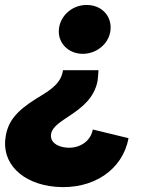

<svg xmlns="http://www.w3.org/2000/svg" viewBox="-37 -554 598 774"><path d="M360 -271H217L215 -261C203 -209 152 -183 107 -155C29 -106 -4 -65 -14 -5C-33 102 50 187 187 199C337 212 458 131 481 3L337 -32C329 15 284 46 230 41C189 37 164 16 169 -14C174 -44 209 -64 249 -91C293 -121 342 -158 356 -226C358 -240 359 -251 360 -271ZM312 -534C250 -534 200 -485 200 -427C200 -377 241 -337 297 -337C356 -337 409 -383 409 -443C409 -495 369 -534 312 -534Z"/></svg>

Font: Fixel Display 20240404 ExBold
Style: Italic
Weight: 800
Italic angle: -10°
Designer: AlfaBravo + MacPaw
Foundry: Kyrylo Tkachov, Marchela Mozhyna, Serhii Makarenko, Maria Weinstein, Zakhar Kryvoshyya
Version: Version 1.211;Glyphs 3.2 (3225)